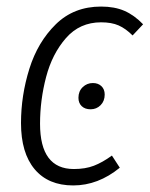

<svg xmlns="http://www.w3.org/2000/svg" viewBox="-20 -554 456 585"><path d="M416 -480 384 -446Q363 -467 341.5 -476.5Q320 -486 288 -486Q223 -486 181 -438Q139 -390 120.5 -319.5Q102 -249 102 -177Q102 -39 205 -39Q240 -39 266 -49Q292 -59 321 -80L345 -43Q279 11 203 11Q127 11 85.5 -38.5Q44 -88 44 -179Q44 -263 69.5 -344.5Q95 -426 150 -480Q205 -534 288 -534Q329 -534 359 -521Q389 -508 416 -480ZM219 -256Q219 -276 232 -288.5Q245 -301 263 -301Q279 -301 289 -291.5Q299 -282 299 -266Q299 -246 286.5 -233.5Q274 -221 256 -221Q239 -221 229 -230.5Q219 -240 219 -256Z"/></svg>

Font: Fira Sans Extra Condensed Light
Style: Italic
Weight: 300
Width: 3
Italic angle: -8°
Designer: Carrois Corporate & Edenspiekermann AG
Foundry: Carrois Corporate GbR & Edenspiekermann AG
Version: Version 4.203